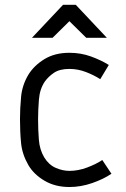

<svg xmlns="http://www.w3.org/2000/svg" viewBox="-20 -750 511 778"><path d="M261.2 -536.1Q307.6 -536.1 348.6 -521.2Q389.6 -506.3 420.9 -486.8L386.2 -429.2Q361.3 -445.3 328.6 -458Q295.9 -470.7 261.2 -470.7Q221.7 -470.7 198.7 -455.1Q175.8 -439.5 161.6 -419.4Q141.1 -389.6 137.7 -346.4Q134.3 -303.2 134.3 -267.1Q134.3 -224.1 137.5 -183.8Q140.6 -143.6 159.2 -112.3Q177.7 -82 205.8 -69.8Q233.9 -57.6 261.2 -57.6Q296.9 -57.6 333.3 -71.3Q369.6 -85 394.5 -101.6L431.6 -45.9Q398.9 -23.9 353.3 -8.1Q307.6 7.8 261.2 7.8Q203.6 7.8 160.2 -17.8Q116.7 -43.5 94.7 -81.5Q69.8 -125 65.4 -170.2Q61 -215.3 61 -267.1Q61 -310.1 65.4 -357.4Q69.8 -404.8 94.7 -446.8Q117.7 -484.4 159.9 -510.3Q202.1 -536.1 261.2 -536.1ZM329.6 -596.7 261.2 -664.1 192.9 -596.7H109.4L235.4 -730.5H287.1L413.1 -596.7Z"/></svg>

Font: Gidole
Style: Regular
Weight: 400
Version: Version 2.100; ttfautohint (v1.8.4.7-5d5b)